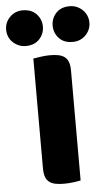

<svg xmlns="http://www.w3.org/2000/svg" viewBox="-111 -879 517 921"><g transform="rotate(-5 147.5 -418.0)"><path d="M-53 -755Q-53 -790 -28 -815.5Q-3 -841 34 -841Q76 -841 100 -815.5Q124 -790 124 -755Q124 -720 100 -694.5Q76 -669 34 -669Q16 -669 0 -676Q-16 -683 -28 -694.5Q-40 -706 -46.5 -721.5Q-53 -737 -53 -755ZM171 -755Q171 -790 194.5 -815.5Q218 -841 260 -841Q279 -841 295 -834Q311 -827 323 -815Q335 -803 341.5 -787.5Q348 -772 348 -755Q348 -720 323 -694.5Q298 -669 260 -669Q218 -669 194.5 -694.5Q171 -720 171 -755ZM240 -4Q229 -1 205.5 2Q182 5 159 5Q136 5 118.5 1.5Q101 -2 89 -11Q77 -20 71 -36Q65 -52 65 -78V-606Q76 -608 100 -611.5Q124 -615 146 -615Q169 -615 186.5 -611.5Q204 -608 216 -599Q228 -590 234 -574Q240 -558 240 -532Z"/></g></svg>

Font: Baloo Tamma
Style: Regular
Weight: 400
Designer: Divya Kowshik and Ek Type
Foundry: Ek Type
Version: Version 1.007;PS 1.000;hotconv 1.0.88;makeotf.lib2.5.647800